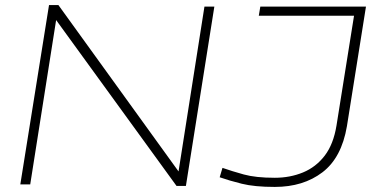

<svg xmlns="http://www.w3.org/2000/svg" viewBox="-20 -726 1483 756"><path d="M60 0 173 -706H210L683 -51L785 -700H824L712 6H675L201 -647L99 0ZM845 -28 856 -65Q893 -52 940 -39Q987 -26 1062 -26Q1122 -26 1173 -47Q1224 -68 1258.5 -113Q1293 -158 1305 -232L1374 -664H999L1005 -700H1421L1346 -229Q1325 -105 1249.5 -47.5Q1174 10 1062 10Q982 10 932 -2.5Q882 -15 845 -28Z"/></svg>

Font: Georama Extended ExtraLight
Style: Italic
Weight: 200
Width: 7
Italic angle: -9°
Designer: Jean-Baptiste Levee
Foundry: Production Type
Version: Version 1.000